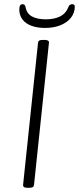

<svg xmlns="http://www.w3.org/2000/svg" viewBox="-20 -892 376 914"><path d="M110 2Q88 2 90 -13L161 -688Q162 -696 167 -699Q172 -702 184 -702H192Q215 -702 213 -688L142 -12Q141 -4 135.5 -1Q130 2 118 2ZM195 -759Q157 -759 129 -769.5Q101 -780 86.5 -800Q72 -820 72 -845Q72 -861 76 -866.5Q80 -872 88 -872Q93 -872 97 -868.5Q101 -865 102 -856Q108 -827 132.5 -813.5Q157 -800 198 -800Q238 -800 265.5 -813.5Q293 -827 304 -855Q308 -866 313 -869Q318 -872 324 -872Q330 -872 333 -869Q336 -866 336 -860Q336 -831 318 -808Q300 -785 268 -772Q236 -759 195 -759Z"/></svg>

Font: Asap ExtraLight
Style: Italic
Weight: 250
Italic angle: -6°
Version: Version 3.001